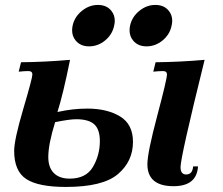

<svg xmlns="http://www.w3.org/2000/svg" viewBox="-20 -737 890 767"><path d="M673.3 6.8Q568.8 6.8 568.8 -81.1Q568.8 -126.5 607.9 -273.7Q647 -420.9 647 -439.5Q647 -453.1 630.9 -453.1Q616.2 -453.1 592.3 -450.7L601.6 -488.3Q699.2 -489.3 797.4 -498Q701.2 -109.4 701.2 -69.3Q701.2 -40 723.6 -40Q749 -40 751.5 -72.3H771Q766.1 6.8 673.3 6.8ZM258.3 -23.4Q323.7 -23.4 351.3 -70.3Q378.9 -117.2 378.9 -173.3Q378.9 -219.7 356.7 -240.2Q334.5 -260.7 284.2 -260.7Q257.8 -260.7 200.2 -249Q172.9 -160.6 172.9 -109.9Q172.9 -67.9 195.1 -45.7Q217.3 -23.4 258.3 -23.4ZM109.4 -439.5Q109.4 -453.1 93.3 -453.1Q78.6 -453.1 54.7 -450.7L64 -488.3Q161.6 -489.3 259.8 -498Q231.9 -359.4 209.5 -289.6Q270.5 -303.2 328.6 -303.2Q407.7 -303.2 459.5 -272Q511.2 -240.7 511.2 -170.4Q511.2 -92.3 450.9 -41.3Q390.6 9.8 243.2 9.8Q133.3 9.8 85 -21.7Q36.6 -53.2 36.6 -134.3Q36.6 -178.7 73 -302Q109.4 -425.3 109.4 -439.5ZM565.4 -551.8Q530.8 -551.8 511.7 -575.2Q497.6 -592.3 497.6 -615.7Q497.6 -624.5 499.5 -634.3Q507.3 -669.9 536.6 -693.6Q565.9 -717.3 600.6 -717.3Q635.7 -717.3 654.3 -693.8Q668 -676.8 668 -654.3Q668 -644.5 665.5 -634.3Q658.2 -599.1 629.4 -575.4Q600.6 -551.8 565.4 -551.8ZM335.9 -551.8Q301.3 -551.8 282.2 -575.2Q268.1 -592.3 268.1 -615.7Q268.1 -624.5 270 -634.3Q277.8 -669.9 307.1 -693.6Q336.4 -717.3 371.1 -717.3Q406.2 -717.3 424.8 -693.8Q438.5 -676.8 438.5 -654.3Q438.5 -644.5 436 -634.3Q428.7 -599.1 399.9 -575.4Q371.1 -551.8 335.9 -551.8Z"/></svg>

Font: Munson
Style: Bold Italic
Weight: 700
Italic angle: -12°
Designer: Paul James MIller
Foundry: High-Logic / Made with FontCreator
Version: Version 2.10;May 5, 2019;FontCreator 11.5.0.2430 64-bit